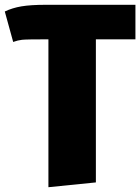

<svg xmlns="http://www.w3.org/2000/svg" viewBox="-30 -554 585 801"><path d="M172 227V-390Q80 -390 62 -388Q44 -386 25 -379L-10 -506Q21 -521 59.5 -527.5Q98 -534 162 -534H535V-390H370V207Z"/></svg>

Font: Trujillo Black
Style: Regular
Weight: 900
Designer: Fira Sans original fonts by bBox Type GmbH, Carrois Corporate GbR, & Edenspiekermann AG / Changes by Cristiano Sobral
Foundry: Fira Sans original fonts by bBox Type GmbH, Carrois Corporate GbR, & Edenspiekermann AG / Changes by Cristiano Sobral
Version: Version 4.301;July 28, 2020;FontCreator 13.0.0.2655 64-bit